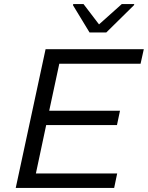

<svg xmlns="http://www.w3.org/2000/svg" viewBox="-20 -932 733 952"><path d="M58 0 206 -688H693L677 -616H274L224 -383H575L560 -312H209L158 -72H561L546 0ZM424 -771 342 -906 343 -912H394L471 -811L584 -912H646L644 -906L507 -771Z"/></svg>

Font: Saira SemiExpanded
Style: Italic
Weight: 400
Width: 6
Italic angle: -12°
Designer: Hector Gatti with collaboration of the Omnibus-Type team
Foundry: Omnibus-Type
Version: Version 1.101